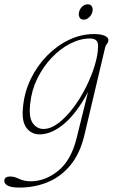

<svg xmlns="http://www.w3.org/2000/svg" viewBox="-76 -600 514 868"><path d="M305.5 11Q286 93.5 243 146Q200 198.5 140.5 223.2Q81 248 12 248Q-24.5 248 -40.5 239.5Q-56.5 231 -56.5 218Q-56.5 198 -29.5 198Q-11 198 11 208.8Q33 219.5 62.5 219.5Q128.5 219.5 187 172.2Q245.5 125 270.5 24L322 -184.5Q272.5 -90.5 215.2 -41.5Q158 7.5 102.5 7.5Q65 7.5 42.8 -23.2Q20.5 -54 28.5 -120.5Q35 -185 63.5 -243.8Q92 -302.5 136.5 -348Q181 -393.5 235.8 -419.8Q290.5 -446 349 -446Q379.5 -446 396.8 -438.5Q414 -431 414 -419.5Q414 -409.5 408 -402.8Q402 -396 399.5 -386ZM60.5 -131Q53.5 -69.5 72.2 -43.2Q91 -17 120.5 -17Q152.5 -17 186.8 -42.5Q221 -68 253 -109.8Q285 -151.5 310.5 -201.5Q336 -251.5 351.5 -301.5Q367 -351.5 367.5 -392.5Q368 -426 331 -426Q287 -426 241.8 -403Q196.5 -380 157.8 -339.2Q119 -298.5 92.8 -245Q66.5 -191.5 60.5 -131ZM302.5 -511Q289 -511 283.5 -521.5Q278 -532 281.5 -546Q285 -560.5 296 -570.5Q307 -580.5 320.5 -580.5Q334 -580.5 339.5 -570.5Q345 -560.5 341.5 -546Q338 -532 326.8 -521.5Q315.5 -511 302.5 -511Z"/></svg>

Font: Fraunces 72pt S050 Thin
Style: Italic
Weight: 100
Italic angle: -16°
Version: Version 1.000; ttfautohint (v1.8.3)